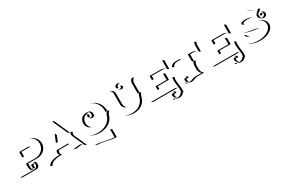

<svg xmlns="http://www.w3.org/2000/svg" viewBox="106 -1689 4528 3063"><g transform="rotate(-30 2370.5 -158.0)"><path d="M39.1 0 46.9 -2H298.8Q322.3 -2 338.9 -18.8Q355.5 -35.6 355.5 -59.6Q355.5 -66.7 351.4 -83.5Q347.4 -100.3 346.4 -106.7L347.9 -109.6L378.2 -95.5Q379.2 -88.1 383.3 -70.6Q387.5 -53 387.5 -45.7Q387.5 -21 370.4 -3.7Q353.3 13.7 329.1 13.7L69.1 13.9ZM227.5 -78.1V-148.4H400.4Q436.8 -148.4 469.8 -161.9Q502.9 -175.3 526.9 -197.9Q550.8 -220.5 564.9 -251.7Q579.1 -283 579.1 -317.4Q579.1 -367.4 550.8 -408.7Q522.5 -450 476.1 -470.5L480.2 -470.7L510.3 -456.8Q555.9 -435.5 583.5 -394.3Q611.1 -353 611.1 -303.2Q611.1 -268.6 596.8 -236.9Q582.5 -205.3 558.3 -182.4Q534.2 -159.4 500.7 -145.9Q467.3 -132.3 430.4 -132.3H259.5V-64Q259.5 -26.1 280.8 -7.6L283.4 -5.1Q255.9 -9.3 241.7 -28.6Q227.5 -47.9 227.5 -78.1ZM227.5 -261.7V-363.3H390.6Q410.2 -363.3 423.6 -347.7L421.6 -347.2L258.8 -347.7V-261.7ZM272.5 -32.5 273.4 -34.4Q291.5 -34.7 291.3 -47.6Q291.3 -52 288.3 -59.7Q285.4 -67.4 285.4 -73.2Q285.4 -82.5 294.3 -88.6Q303.2 -94.7 315.4 -94.7Q324.7 -94.7 332.5 -90.3Q340.3 -85.9 345.5 -78.4L342.8 -78.6Q332 -77.9 324.7 -72.4Q317.4 -66.9 317.4 -59.3Q317.4 -54.2 320.4 -46.4Q323.5 -38.6 323.5 -33.4Q323.5 -18.3 302.5 -18.3Z M544.9 77.6Q559.1 51 585.9 33.8Q612.8 16.6 657.1 7.6Q701.4 -1.5 765.6 -2Q755.9 -9.5 750.6 -21.9Q745.4 -34.2 745.4 -46.6Q745.4 -58.1 749.3 -66.7L759.8 -89.8H973.9L979.2 -73.7H791L781.2 -52Q777.3 -43.7 777.3 -32.7Q777.3 -18.3 783.9 -5Q790.5 8.3 802.5 14.2Q736.3 14.2 690.8 22.9Q645.3 31.7 617.7 49.2Q590.1 66.7 575.9 94.2L545.9 80.1ZM806.4 -193.4 866.2 -338.6 883.3 -296.9 840.6 -193.4ZM926.8 -518.3 927 -522.7 957 -508.8 1075.2 -246.1Q1079.8 -236.1 1085.7 -229.7Q1092 -228.8 1099.6 -228.8L1129.6 -214.8Q1121.3 -205.1 1117.3 -196.5Q1113.3 -188 1113.3 -177.7Q1113.3 -161.6 1124.8 -136.2L1219.5 74.5L1216.6 76.4L1186.5 62.5L1186 57.6L1092.8 -149.4Q1081.1 -175.5 1081.1 -191.4Q1081.1 -209 1095.5 -227.1Q1087.4 -227.3 1081.1 -228.5Q1074.7 -229.7 1067.4 -232.9Q1060.1 -236.1 1054 -242.7Q1047.9 -249.3 1043.5 -259.3ZM991.7 24.4Q1001.5 30.3 1016.6 30.3Q1031.2 30.3 1063.8 24.4Q1096.4 18.6 1112.3 18.6Q1147.7 18.6 1169.4 37.6L1165.8 36.9Q1153.6 34.2 1142.6 34.2Q1127.4 34.2 1094.6 40.2Q1061.8 46.1 1046.6 46.1Q1033.4 46.1 1024.2 42L994.1 27.8Z M1332.5 -26.1V-28.3Q1392.8 0 1469.7 0Q1536.1 0 1590.3 -21.1Q1644.5 -42.2 1680.4 -81.3Q1716.3 -120.4 1731.4 -173.6Q1736.1 -189.7 1744.8 -202.8Q1753.4 -215.8 1767.8 -230.5Q1753.4 -230 1743.4 -226.1Q1743.2 -226.1 1741.9 -225.6Q1740.7 -225.1 1740.5 -225.1Q1740.5 -225.6 1740.6 -226.1Q1740.7 -226.6 1740.7 -227.1Q1740.7 -227.5 1740.7 -228Q1741.2 -234.6 1741.2 -247.1Q1741.2 -322.8 1705.2 -379.9Q1669.2 -437 1604.7 -466.8L1606.9 -468L1637 -453.9Q1701.4 -423.8 1737.3 -366.5Q1773.2 -309.1 1773.2 -233.2V-231.9L1802.5 -218.3Q1786.9 -202.6 1777.5 -189.1Q1768.1 -175.5 1763.4 -158.9Q1748.3 -105.5 1711.9 -66Q1675.5 -26.6 1621.1 -5.2Q1566.7 16.1 1499.8 16.1Q1423.1 16.1 1362.5 -12.2ZM1333 146.5 1335 144.5Q1370.6 144.8 1416.3 152.3Q1461.9 159.9 1498.9 168.9Q1535.9 178 1581.7 185.5Q1627.4 193.1 1663.1 193.4V51.8L1665 48.8L1695.1 62.7V209.2Q1665.5 209.2 1630.4 204.2Q1595.2 199.2 1562.1 192Q1529.1 184.8 1496.1 177.7Q1463.1 170.7 1427.9 165.6Q1392.6 160.6 1363 160.6ZM1340.8 -247.1Q1340.8 -283.9 1356.8 -312.1Q1372.8 -340.3 1402.1 -355.7Q1431.4 -371.1 1469.7 -371.1Q1473.9 -371.1 1480.8 -369.1Q1487.8 -367.2 1492.4 -364.7Q1501 -360.1 1505.6 -355Q1503.2 -355.2 1499.8 -355.2Q1472.2 -355.2 1449 -346.7Q1451.4 -346.2 1453.6 -345.2L1483.6 -331.1Q1491.5 -327.4 1491.5 -318.4Q1491.5 -313.2 1488.4 -305.4Q1485.4 -297.6 1485.4 -292.5Q1485.4 -286.9 1488.3 -282.2L1489.3 -280.3Q1487.8 -280.3 1486.3 -280.3Q1479.2 -280.3 1472 -282.8Q1464.8 -285.4 1459.1 -291.7Q1453.4 -298.1 1453.4 -306.6Q1453.4 -312.5 1456.3 -320.2Q1459.2 -327.9 1459.2 -332.5Q1459.2 -340.8 1452.1 -343.8Q1450 -344.7 1447.5 -344.7Q1443.4 -344.7 1435.8 -341.3Q1406 -326.7 1389.4 -298.5Q1372.8 -270.3 1372.8 -232.9Q1372.8 -199.7 1386.2 -173.6Q1399.7 -147.5 1424.1 -131.6L1425.8 -129.2Q1386.2 -140.6 1363.5 -171.9Q1340.8 -203.1 1340.8 -247.1ZM1457.5 -270.3V-272.5Q1467.5 -267.6 1478.5 -267.6Q1495.1 -267.6 1508.3 -277.8L1510.5 -279.8Q1511.2 -277.1 1511.2 -276.9Q1512.2 -273.4 1513.3 -271.7Q1514.4 -270 1517.3 -268.3Q1518.3 -273.9 1522.3 -291.3Q1526.4 -308.6 1526.4 -315.4Q1526.4 -338.1 1511.2 -354.5Q1506.3 -359.9 1503.3 -362.2Q1500.2 -364.5 1495.1 -367.2L1500.5 -368.2Q1528.6 -362.8 1550.3 -347.7L1545.4 -348.4Q1538.1 -350.6 1530.3 -352.3Q1543.2 -344.2 1550.8 -330.8Q1558.3 -317.4 1558.3 -301.3Q1558.3 -293.9 1554.2 -276.4Q1550 -258.8 1549.1 -251.5L1533.9 -258.5Q1521.2 -251 1509.8 -251Q1498.8 -251 1487.5 -256.3Z M1957.3 -483.2 1959.7 -484.4 1989.7 -470.2Q2032 -450.4 2032 -397.9V-206.8Q2032 -181.6 2041.3 -161.7Q2050.5 -141.8 2067.6 -129.4L2070.3 -126.7Q2037.8 -134 2018.9 -159.1Q2000 -184.1 2000 -220.7V-412.1Q2000 -464.1 1957.3 -483.2ZM1978.8 -20 1979.5 -22Q2030.5 2 2094.7 2Q2155.3 2 2204.1 -19.2Q2252.9 -40.3 2284.2 -79.2Q2315.4 -118.2 2326.7 -170.9Q2329.1 -182.1 2336.5 -198.6Q2344 -215.1 2355 -227.5Q2353.5 -227.8 2352.5 -228Q2348.9 -228 2343.8 -226.3Q2338.6 -224.6 2332 -224.6V-410.2Q2332 -433.6 2342 -454.3Q2352.1 -475.1 2370.1 -486.3L2377.9 -488.3L2408 -474.4Q2396.5 -469 2387.8 -460Q2379.2 -450.9 2374.1 -440.2Q2369.1 -429.4 2366.7 -418.6Q2364.3 -407.7 2364.3 -396.5V-227.5L2388.9 -217L2380.6 -204.8Q2372.6 -193.6 2366.6 -179.8Q2360.6 -166 2358.6 -156.2Q2347.7 -103.3 2315.9 -64Q2284.2 -24.7 2235 -3.4Q2185.8 17.8 2124.8 18.1Q2060.3 18.1 2008.8 -6.1ZM2076.2 -483.4Q2076.2 -501.5 2090.2 -513.9Q2104.2 -526.4 2124 -526.4Q2148.7 -526.4 2167.2 -508.8L2163.3 -509.8Q2158.7 -510.5 2154.1 -510.5Q2135.3 -510.5 2121.8 -498Q2108.4 -485.6 2108.4 -468.8Q2108.4 -463.1 2111.6 -456.8L2113 -455.1Q2109.6 -454.3 2106 -454.3Q2094 -454.3 2085.1 -463Q2076.2 -471.7 2076.2 -483.4ZM2098.9 -432.1 2099.4 -434.1Q2108.6 -429.7 2118.9 -429.7Q2132.6 -429.7 2142 -438Q2151.4 -446.3 2151.4 -458Q2151.4 -470.7 2140.6 -475.3L2141.6 -477.1L2171.6 -463.1Q2177.2 -460.7 2180.5 -455.6Q2183.8 -450.4 2183.8 -444.3Q2183.8 -431.6 2173.6 -422.7Q2163.3 -413.8 2148.9 -413.8Q2138.4 -413.8 2128.9 -418.2Z M2446.3 0 2454.1 -2H2885.7Q2898.2 -2 2909.4 2.7Q2920.7 7.3 2928.7 15.6L2925 14.6Q2920.7 13.9 2915.8 14.2L2476.3 13.9ZM2634.8 -115.2V-182.6H2839.8V-295.9L2841.8 -297.9L2871.8 -283.7V-166.5L2666.7 -166.7V-115.2ZM2634.8 -295.9V-373H2836.9Q2865.7 -373 2888.9 -363.4Q2912.1 -353.8 2932.6 -333V-486.3L2934.6 -488.3L2964.6 -474.4V-314L2934.6 -328.1Q2921.1 -342.5 2907.2 -351.6Q2889.2 -356.9 2866.9 -356.9L2666.7 -357.2V-295.9ZM2772.5 135.5Q2774.2 131.3 2779.5 127.9Q2808.6 148.7 2852.5 148.7Q2877.2 148.7 2898.2 136.6Q2919.2 124.5 2932.6 103.5Q2933.1 102.5 2934.1 102.1Q2935.1 101.6 2935.8 101.6H2936.5Q2940.4 101.6 2946.3 104.5Q2944.3 94.7 2944.3 87.9Q2944.3 83 2946.3 67.4Q2948.2 55.7 2948.2 48.1Q2948.2 31.5 2939.9 -24.4Q2931.6 -80.3 2931.6 -115.2Q2931.6 -142.3 2936 -167.5L2939.5 -174.8L2969.5 -160.9Q2963.6 -132.6 2963.6 -101.1Q2963.6 -74 2967.8 -41.6Q2971.9 -9.3 2976.1 18.4Q2980.2 46.1 2980.2 62Q2980.2 72 2978.4 82Q2976.6 92 2976.6 101.6Q2976.6 112.5 2979.2 122.1Q2977.5 120.8 2975.3 120.1Q2970 117.7 2967 117.4Q2964.8 117.4 2964.1 118.7Q2950.7 139.9 2929.3 152.5Q2908 165 2882.8 165Q2850.1 165 2825.4 153.6L2808.1 145.5Q2803.7 148.9 2803.7 154.3L2773.7 140.4ZM2792.5 77.1Q2792.5 65.7 2799.3 57.7Q2806.2 49.8 2815.9 49.8Q2821.3 49.8 2826.7 52.6Q2832 55.4 2833.3 61.3Q2836.7 60.3 2839 56.6Q2841.3 53 2841.3 47.9Q2841.3 40.8 2837 35Q2832.8 29.3 2825.7 26.4L2827.9 25.4L2858.2 39.3Q2865 42.5 2869.1 48.6Q2873.3 54.7 2873.3 61.8Q2873.3 68.4 2869.9 73Q2866.5 77.6 2861.6 77.6L2839.1 67.1Q2832.5 69.6 2828.5 76Q2824.5 82.5 2824.5 91.3Q2824.5 106 2830.2 118.8Q2835.9 131.6 2845.7 140.4L2847.7 142.6Q2824.2 140.6 2808.3 121.7Q2792.5 102.8 2792.5 77.1Z M3017.6 -312.5 3019.5 -322Q3025.1 -333.7 3033.4 -342Q3041.7 -350.3 3050.4 -355.2Q3059.1 -360.1 3070.6 -362.8Q3082 -365.5 3092.2 -366.3Q3102.3 -367.2 3115.2 -367.2H3193.4V-351.6H3145.5Q3134.5 -351.6 3125.9 -351Q3117.2 -350.3 3106.9 -348.5Q3096.7 -346.7 3088.6 -343Q3080.6 -339.4 3072.6 -333.6Q3064.7 -327.9 3058.3 -319Q3052 -310.1 3047.6 -298.3ZM3072.8 12.2Q3074.5 8.1 3079.8 4.6Q3099.1 18.6 3112.8 23.3Q3126.5 28.1 3146.5 28.1Q3157.2 28.1 3172.2 23.4Q3187.3 18.8 3200.3 13.1Q3213.4 7.3 3230.6 2.7Q3247.8 -2 3262.7 -2H3322Q3328.9 -2 3383.1 0.7Q3368.9 -7.3 3357.9 -23.2Q3346.9 -39.1 3341.4 -56Q3335.9 -73 3335.9 -87.9V-152.3Q3335.9 -174.8 3343.1 -194.9Q3350.3 -215.1 3362.3 -226.6Q3355 -226.8 3350.7 -227.9Q3346.4 -229 3342.8 -232.7Q3339.1 -236.3 3337.5 -243.9Q3335.9 -251.5 3335.9 -263.7V-367.2H3403.3Q3451.4 -367.2 3485.1 -344L3481 -344.2Q3459 -351.1 3433.3 -351.1H3367.9V-249.5Q3367.9 -234.6 3370.4 -227.1L3397.5 -214.4Q3384.5 -204.1 3376.2 -183.1Q3367.9 -162.1 3367.9 -138.2V-74Q3367.9 -63 3371.3 -50Q3374.8 -37.1 3381.2 -24Q3387.7 -11 3398.6 0.2Q3409.4 11.5 3422.6 17.1Q3418.9 17.1 3391.5 15.6Q3364 14.2 3352.1 14.2L3292.7 13.9Q3278.3 13.9 3261.2 18.7Q3244.1 23.4 3231.1 29.1Q3218 34.7 3202.9 39.4Q3187.7 44.2 3176.5 44.2Q3151.6 44.2 3132.8 35.2L3106.9 23.2Q3103.8 26.4 3104 31L3074 17.1ZM3086.9 -35.4Q3086.9 -46.6 3093.8 -54.7Q3100.6 -62.7 3110.4 -62.7Q3115.2 -62.7 3119.4 -59.9Q3123.5 -57.1 3124.8 -51.3Q3128.2 -52.2 3130.5 -55.9Q3132.8 -59.6 3132.8 -64.7Q3132.8 -69.3 3129.6 -73.4Q3126.5 -77.4 3121.1 -79.8L3122.6 -81.3L3152.6 -67.4Q3158.2 -64.7 3161.5 -60.3Q3164.8 -55.9 3164.8 -50.5Q3164.8 -44.2 3161.4 -39.6Q3158 -34.9 3153.1 -34.9L3132.1 -44.7Q3126.2 -41.7 3122.6 -35.4Q3118.9 -29.1 3118.9 -21.2Q3118.9 4.2 3135.5 19.5L3137.2 21.7Q3114.3 18.8 3100.6 3.4Q3086.9 -12 3086.9 -35.4ZM3508.8 -322.8V-432.6Q3508.8 -462.4 3522.9 -486.3L3526.4 -488.3L3556.4 -474.1Q3540.8 -449.5 3540.8 -418.5V-303.2L3510.7 -317.4Z M3584 0 3591.8 -2H4023.4Q4035.9 -2 4047.1 2.7Q4058.3 7.3 4066.4 15.6L4062.7 14.6Q4058.3 13.9 4053.5 14.2L3614 13.9ZM3772.5 -115.2V-182.6H3977.5V-295.9L3979.5 -297.9L4009.5 -283.7V-166.5L3804.4 -166.7V-115.2ZM3772.5 -295.9V-373H3974.6Q4003.4 -373 4026.6 -363.4Q4049.8 -353.8 4070.3 -333V-486.3L4072.3 -488.3L4102.3 -474.4V-314L4072.3 -328.1Q4058.8 -342.5 4044.9 -351.6Q4026.9 -356.9 4004.6 -356.9L3804.4 -357.2V-295.9ZM3910.2 135.5Q3911.9 131.3 3917.2 127.9Q3946.3 148.7 3990.2 148.7Q4014.9 148.7 4035.9 136.6Q4056.9 124.5 4070.3 103.5Q4070.8 102.5 4071.8 102.1Q4072.8 101.6 4073.5 101.6H4074.2Q4078.1 101.6 4084 104.5Q4082 94.7 4082 87.9Q4082 83 4084 67.4Q4085.9 55.7 4085.9 48.1Q4085.9 31.5 4077.6 -24.4Q4069.3 -80.3 4069.3 -115.2Q4069.3 -142.3 4073.7 -167.5L4077.1 -174.8L4107.2 -160.9Q4101.3 -132.6 4101.3 -101.1Q4101.3 -74 4105.5 -41.6Q4109.6 -9.3 4113.8 18.4Q4117.9 46.1 4117.9 62Q4117.9 72 4116.1 82Q4114.3 92 4114.3 101.6Q4114.3 112.5 4116.9 122.1Q4115.2 120.8 4113 120.1Q4107.7 117.7 4104.7 117.4Q4102.5 117.4 4101.8 118.7Q4088.4 139.9 4067 152.5Q4045.7 165 4020.5 165Q3987.8 165 3963.1 153.6L3945.8 145.5Q3941.4 148.9 3941.4 154.3L3911.4 140.4ZM3930.2 77.1Q3930.2 65.7 3937 57.7Q3943.8 49.8 3953.6 49.8Q3959 49.8 3964.4 52.6Q3969.7 55.4 3970.9 61.3Q3974.4 60.3 3976.7 56.6Q3979 53 3979 47.9Q3979 40.8 3974.7 35Q3970.5 29.3 3963.4 26.4L3965.6 25.4L3995.8 39.3Q4002.7 42.5 4006.8 48.6Q4011 54.7 4011 61.8Q4011 68.4 4007.6 73Q4004.2 77.6 3999.3 77.6L3976.8 67.1Q3970.2 69.6 3966.2 76Q3962.2 82.5 3962.2 91.3Q3962.2 106 3967.9 118.8Q3973.6 131.6 3983.4 140.4L3985.4 142.6Q3961.9 140.6 3946 121.7Q3930.2 102.8 3930.2 77.1Z M4250.2 -30.8Q4328.1 5.9 4425.8 5.9Q4469.5 5.9 4508.7 -2.7Q4547.9 -11.2 4577.3 -26.1Q4606.7 -41 4628.3 -60.7Q4649.9 -80.3 4660.9 -103.4Q4671.9 -126.5 4671.9 -150.4Q4671.9 -231 4578.9 -274.4L4579.8 -276.1L4609.9 -262Q4703.9 -218 4703.9 -136.2Q4703.9 -111.8 4692.7 -88.5Q4681.6 -65.2 4659.8 -45.3Q4637.9 -25.4 4608.3 -10.3Q4578.6 4.9 4539.2 13.3Q4499.8 21.7 4455.8 22Q4358.4 22 4280.5 -14.4L4250.5 -28.6ZM4268.3 -177 4269.5 -180.7 4299.6 -166.5Q4304.2 -137.9 4335 -118.9L4334 -117.2Q4277.1 -137.2 4268.3 -177ZM4272.9 -223.6 4273.4 -225.6Q4333.5 -197.5 4420.2 -187.5Q4502.9 -178.2 4527.1 -158.4L4525.1 -157.5Q4496.8 -166.3 4450 -171.6Q4363.3 -181.6 4303.2 -209.7ZM4317.4 -357.4Q4317.4 -371.6 4343.6 -381.1Q4369.9 -390.6 4405.3 -390.6Q4473.1 -390.6 4521.7 -362.5L4520.3 -361.1Q4483.2 -374.8 4435.3 -374.8Q4411.4 -374.8 4391.6 -370.4Q4371.8 -366 4360.6 -358.8Q4349.4 -351.6 4349.4 -343.5Q4349.4 -336.7 4357.9 -330.1V-327.9Q4317.4 -340.6 4317.4 -357.4ZM4498 -499.3 4498.5 -501.2Q4500 -500.5 4501.7 -499.8L4531.7 -485.8Q4543.2 -480.5 4565.9 -467Q4588.6 -453.6 4595.5 -450.7L4594.2 -449Q4593.3 -449.5 4582.4 -454.6Q4571.5 -459.7 4565.2 -462.6Q4558.1 -465.8 4534.2 -479.9Q4510.3 -493.9 4498 -499.3ZM4595.2 -340.6Q4595.2 -350.8 4597 -357.5Q4598.9 -364.3 4606.7 -374.9Q4614.5 -385.5 4628.1 -398.4Q4641.6 -411.4 4667.2 -433.8L4664.1 -437.3L4664.3 -439.9L4694.6 -425.8L4700 -419.4Q4672.4 -395.3 4658.4 -381.8L4660.4 -379.9Q4646.7 -379.9 4637.1 -371.5Q4627.4 -363 4627.4 -351.3Q4627.4 -346.7 4629.6 -342.5L4628.7 -340.6Q4627.2 -334.7 4627.2 -326.4Q4627.2 -301.5 4644.3 -286.1L4646 -283.7Q4623 -286.6 4609.1 -302.4Q4595.2 -318.1 4595.2 -340.6ZM4618.7 -288.8Q4636 -280.3 4655.3 -280.3Q4677.2 -280.3 4693 -294.3Q4708.7 -308.3 4708.7 -328.1Q4708.7 -344 4700.6 -356.8Q4692.4 -369.6 4679.2 -375.7L4680.4 -377.4L4710.4 -363.3Q4723.9 -356.9 4732.3 -343.6Q4740.7 -330.3 4740.7 -314Q4740.7 -293.5 4724.5 -278.9Q4708.3 -264.4 4685.3 -264.4Q4666.7 -264.4 4649.9 -272.2L4619.6 -286.1ZM4637.7 -332.5 4638.2 -334.5Q4641.4 -333 4645 -332.5Q4646 -342 4654.2 -348.6Q4662.4 -355.2 4673.3 -355.2Q4681.9 -355.2 4689 -350.8Q4696 -346.4 4699.7 -339.1L4697.8 -338.9Q4688.7 -337.2 4682.7 -330.8Q4676.8 -324.5 4676.8 -316.4Q4673.1 -316.4 4666.6 -318.8Q4660.2 -321.3 4654.7 -324Q4649.2 -326.7 4637.7 -332.5Z"/></g></svg>

Font: AgreloyOut1
Style: Medium
Weight: 400
Designer: gluk
Foundry: gluk
Version: Version 0.27